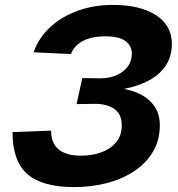

<svg xmlns="http://www.w3.org/2000/svg" viewBox="-20 -746 727 782"><path d="M282 16Q153 16 92 -36.5Q31 -89 31 -208L188 -214Q188 -112 311 -112Q355 -112 392.5 -125.5Q430 -139 453 -166.5Q476 -194 476 -236Q476 -282 444.5 -303Q413 -324 364 -323L292 -322L315 -428L387 -427Q444 -427 480.5 -455Q517 -483 517 -528Q517 -558 492 -578Q467 -598 409 -598Q352 -598 316.5 -578.5Q281 -559 269 -526L117 -533Q137 -591 183.5 -634.5Q230 -678 296 -702Q362 -726 440 -726Q551 -726 615.5 -684Q680 -642 680 -568Q680 -514 653.5 -476.5Q627 -439 583 -416.5Q539 -394 485 -384Q556 -370 593.5 -332Q631 -294 631 -237Q631 -176 603.5 -129Q576 -82 527.5 -49.5Q479 -17 416 -0.5Q353 16 282 16Z"/></svg>

Font: Geist
Style: Bold Italic
Weight: 700
Italic angle: -12°
Designer: Basement.studio, Andrés Briganti, Mateo Zaragoza
Foundry: Basement.studio, Vercel, Andrés Briganti, Guido Ferreyra, Mateo Zaragoza
Version: Version 1.500; ttfautohint (v1.8.4.7-5d5b)